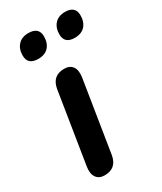

<svg xmlns="http://www.w3.org/2000/svg" viewBox="-184 -784 727 861"><g transform="rotate(-30 179.0 -354.0)"><path d="M94 8Q65 8 51.5 -11.5Q38 -31 43 -65L102 -435Q113 -497 174 -497Q203 -497 216.5 -478Q230 -459 225 -424L166 -54Q155 8 94 8ZM286 -593Q233 -593 233 -641Q233 -675 252 -695.5Q271 -716 305 -716Q358 -716 358 -668Q358 -634 339.5 -613.5Q321 -593 286 -593ZM97 -593Q43 -593 43 -641Q43 -675 62 -695.5Q81 -716 115 -716Q169 -716 169 -668Q169 -634 150.5 -613.5Q132 -593 97 -593Z"/></g></svg>

Font: Nunito
Style: Bold Italic
Weight: 700
Italic angle: -9°
Designer: Vernon Adams
Foundry: Vernon Adams
Version: Version 3.601; ttfautohint (v1.8.2.53-6de2)